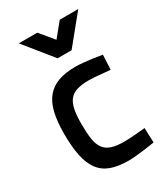

<svg xmlns="http://www.w3.org/2000/svg" viewBox="-187 -830 810 926"><g transform="rotate(-30 218.0 -366.5)"><path d="M253 -510Q272 -510 296.5 -507.5Q321 -505 344 -502Q370 -498 397 -494L393 -412Q370 -414 349 -416Q330 -418 310 -419.5Q290 -421 276 -421Q235 -421 208.5 -412.5Q182 -404 167 -384.5Q152 -365 146 -333.5Q140 -302 140 -257Q140 -207 145 -173Q150 -139 165 -118Q180 -97 207 -88Q234 -79 277 -79Q291 -79 311 -80Q331 -81 350 -83Q371 -85 394 -87L397 -5Q368 -1 342 3Q319 6 294 8.5Q269 11 251 11Q192 11 152.5 -3.5Q113 -18 89 -50.5Q65 -83 54.5 -134Q44 -185 44 -257Q44 -325 55.5 -373Q67 -421 92.5 -451.5Q118 -482 157.5 -496Q197 -510 253 -510ZM73 -744H176L239 -668L301 -744H404L277 -588H199Z"/></g></svg>

Font: Panefresco 600wt
Style: Regular
Weight: 600
Designer: Campivisivi
Foundry: Campivisivi & Chank Co
Version: Version 1.001